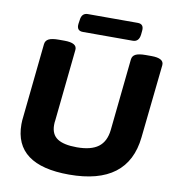

<svg xmlns="http://www.w3.org/2000/svg" viewBox="-93 -949 952 1040"><g transform="rotate(10 383.0 -429.0)"><path d="M356 8Q55 8 55 -216Q55 -237 58 -259L100 -664Q102 -684 119.5 -693Q137 -702 174 -702H206Q277 -702 273 -663L232 -268Q230 -258 230 -243Q230 -191 265 -168Q300 -145 372 -145Q450 -145 490 -175Q530 -205 537 -269L578 -664Q580 -684 597.5 -693Q615 -702 653 -702H684Q755 -702 751 -663L708 -259Q680 8 356 8ZM296 -766Q260 -766 265 -806L268 -826Q272 -866 306 -866H580Q616 -866 611 -826L609 -806Q604 -766 570 -766Z"/></g></svg>

Font: Asap Semi Expanded Semi Expanded ExtraBold
Style: Italic
Weight: 800
Width: 6
Italic angle: -6°
Designer: Pablo Cosgaya
Foundry: Omnibus-Type
Version: Version 3.001; ttfautohint (v1.8.4.7-5d5b)